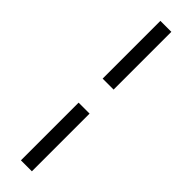

<svg xmlns="http://www.w3.org/2000/svg" viewBox="-300 -709 847 847"><g transform="rotate(45 124.0 -285.0)"><path d="M89.8 -720.2H158.2V-359.9H89.8ZM89.8 149.9V-210H158.2V149.9Z"/></g></svg>

Font: TASA Orbiter Text
Style: Regular
Weight: 400
Designer: Weizhong Zhang
Version: Version 1.000;Glyphs 3.1.2 (3151)